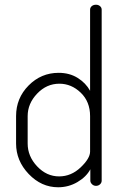

<svg xmlns="http://www.w3.org/2000/svg" viewBox="-20 -786 516 812"><path d="M386 -766Q396 -766 403 -760Q410 -754 410 -745V-22Q410 -13 403 -6.5Q396 0 386 0Q376 0 369 -7Q362 -14 362 -22V-70Q345 -38 307.5 -16Q270 6 226 6Q155 6 101.5 -50Q48 -106 48 -179V-295Q48 -371 101 -424.5Q154 -478 228 -478Q274 -478 308.5 -456.5Q343 -435 361 -402V-745Q361 -754 368 -760Q375 -766 386 -766ZM97 -295V-179Q97 -125 137 -82.5Q177 -40 230 -40Q281 -40 321 -78Q361 -116 361 -145V-295Q361 -356 321.5 -394Q282 -432 231 -432Q177 -432 137 -390Q97 -348 97 -295Z"/></svg>

Font: Dosis
Style: Light
Weight: 300
Designer: Edgar Tolentino, Pablo Impallari, Igino Marini
Foundry: Edgar Tolentino, Pablo Impallari, Igino Marini
Version: Version 1.007